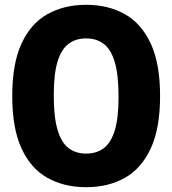

<svg xmlns="http://www.w3.org/2000/svg" viewBox="-20 -770 718 800"><path d="M339 10Q247.5 10 178 -28.8Q108.5 -67.5 69.8 -151.2Q31 -235 31 -370Q31 -505 69.8 -588.8Q108.5 -672.5 178 -711.2Q247.5 -750 339 -750Q430.5 -750 499.8 -711.2Q569 -672.5 608 -588.8Q647 -505 647 -370Q647 -235 608 -151.2Q569 -67.5 499.8 -28.8Q430.5 10 339 10ZM339 -130Q381.5 -130 411.8 -152.2Q442 -174.5 458 -226Q474 -277.5 474 -366.5Q474 -458.5 458 -511.8Q442 -565 411.8 -587.5Q381.5 -610 339 -610Q296.5 -610 266.2 -587.8Q236 -565.5 220 -514Q204 -462.5 204 -373.5Q204 -281.5 220 -228.2Q236 -175 266.2 -152.5Q296.5 -130 339 -130Z"/></svg>

Font: Encode Sans Condensed ExtraBold
Style: Regular
Weight: 800
Width: 3
Designer: Multiple Designers
Foundry: Impallari Type
Version: Version 3.000; ttfautohint (v1.8.3) -l 8 -r 50 -G 200 -x 14 